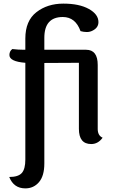

<svg xmlns="http://www.w3.org/2000/svg" viewBox="-20 -787 645 1061"><path d="M520 -428V-74Q520 -38 547 -26Q522 9 484 9Q416 9 416 -75V-440L225 -439V116Q225 185 195.5 219.5Q166 254 120 254Q56 254 31 191Q81 191 100.5 169Q120 147 120 95V-440Q32 -447 32 -483Q32 -504 48 -516Q80 -512 114 -512H120V-574Q120 -672 181 -719.5Q242 -767 330 -767Q418 -767 471 -737.5Q524 -708 524 -665Q524 -635 494 -619Q478 -610 460 -610Q442 -610 425 -615Q397 -693 327 -693Q225 -693 225 -578V-512H456Q520 -512 520 -428Z"/></svg>

Font: Laila Medium
Style: Regular
Weight: 500
Designer: Hitesh Malaviya
Foundry: Indian Type Foundry
Version: Version 1.302;PS 1.0;hotconv 1.0.78;makeotf.lib2.5.61930; tt